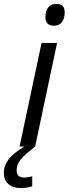

<svg xmlns="http://www.w3.org/2000/svg" viewBox="-70 -758 355 993"><path d="M145 -536.1H225.1L111.8 0H31.2ZM165 -668.9Q165 -702.1 179.7 -720Q194.3 -737.8 221.7 -737.8Q264.6 -737.8 264.6 -694.8Q264.6 -661.6 250 -643.3Q235.4 -625 209 -625Q165 -625 165 -668.9ZM-50.3 135.7Q-50.3 99.1 -25.9 66.9Q-1.5 34.7 55.7 0H111.3Q73.2 30.3 53.7 49.1Q34.2 67.9 25.1 85.2Q16.1 102.5 16.1 124Q16.1 160.2 55.2 160.2Q73.2 160.2 96.7 153.8V205.6Q69.8 214.8 37.6 214.8Q-3.4 214.8 -26.9 193.6Q-50.3 172.4 -50.3 135.7Z"/></svg>

Font: Viking Open Sans
Style: Italic
Weight: 400
Italic angle: -12°
Foundry: Ascender Corporation
Version: Version 2.000